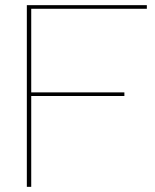

<svg xmlns="http://www.w3.org/2000/svg" viewBox="-20 -724 599 744"><path d="M549 -690H101V-366H462V-352H101V0H84V-704H549Z"/></svg>

Font: Prodigy Sans Thin
Style: Regular
Weight: 100
Designer: Wei Huang
Foundry: Wei Huang
Version: Version 1.003; ttfautohint (v1.8.3)